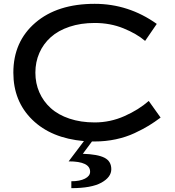

<svg xmlns="http://www.w3.org/2000/svg" viewBox="-20 -730 915 1004"><path d="M475.1 -89.8Q556.6 -89.8 631.1 -123Q705.6 -156.2 757.8 -202.1L819.8 -115.2Q788.6 -91.8 758.3 -73.2Q728 -54.7 683.8 -33.9Q639.6 -13.2 586.2 -1.7Q532.7 9.8 475.1 9.8H460.9L413.1 74.2Q491.2 76.7 526.6 95Q562 113.3 562 154.8Q562 196.3 510.3 225.1Q458.5 253.9 353 253.9V217.8Q397.5 217.8 424.3 204.1Q451.2 190.4 451.2 168Q451.2 113.8 338.9 113.8L418.9 7.8Q247.6 -7.3 148.7 -104Q49.8 -200.7 49.8 -350.1Q49.8 -512.2 164.8 -611.1Q279.8 -710 475.1 -710Q652.3 -710 799.8 -605L738.8 -516.1Q694.8 -553.7 625.7 -581.8Q556.6 -609.9 475.1 -609.9Q402.3 -609.9 343.3 -590.1Q284.2 -570.3 245.4 -535.4Q206.5 -500.5 185.8 -453.1Q165 -405.8 165 -350.1Q165 -294.4 185.8 -247.1Q206.5 -199.7 245.4 -164.6Q284.2 -129.4 343.3 -109.6Q402.3 -89.8 475.1 -89.8Z"/></svg>

Font: Copperplate Sans CC Heavy
Style: Regular
Weight: 400
Designer: indestructible type*
Foundry: Cowboy Collective
Version: Version 1.000